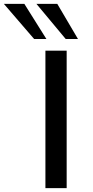

<svg xmlns="http://www.w3.org/2000/svg" viewBox="-119 -965 476 985"><path d="M114 0V-705H223V0ZM218 -765 68 -945H175L281 -765ZM56 -765 -99 -945H6L119 -765Z"/></svg>

Font: Nunito Sans 10pt Expanded Medium
Style: Regular
Weight: 500
Width: 7
Designer: Vernon Adams
Foundry: Vernon Adams
Version: Version 3.101;gftools[0.9.27]